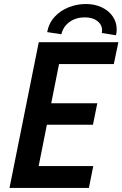

<svg xmlns="http://www.w3.org/2000/svg" viewBox="-20 -928 604 948"><path d="M171.4 -719.7H564.5L542 -611.8H271.5L232.9 -418H460.4L439 -312H211.4L170.9 -107.9H440.4L418.9 0H26.9ZM483.9 -778.8Q483.9 -806.2 460.7 -824.2Q437.5 -842.3 398.9 -842.3Q354.5 -842.3 323 -819.3Q291.5 -796.4 283.2 -758.8L212.9 -769.5Q221.2 -814 250 -845.2Q278.8 -876.5 319.8 -892.3Q360.8 -908.2 404.3 -908.2Q447.8 -908.2 482.4 -891.8Q517.1 -875.5 536.6 -846.9Q556.2 -818.4 556.2 -783.2Q556.2 -767.6 552.7 -753.9L482.4 -765.1Q483.9 -772 483.9 -778.8Z"/></svg>

Font: Reddit Sans Vanilla SemiBold
Style: Italic
Weight: 600
Italic angle: -11.25°
Designer: Stephen Hutchings
Version: Version 1.013